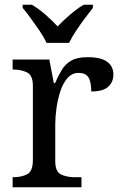

<svg xmlns="http://www.w3.org/2000/svg" viewBox="-20 -786 511 806"><path d="M33 0V-42H36Q70 -42 94 -54.5Q118 -67 118 -114V-426Q118 -470 93.5 -482Q69 -494 36 -494H33V-536H187L206 -437H211Q224 -467 239 -492Q254 -517 279 -531.5Q304 -546 348 -546Q403 -546 429.5 -527Q456 -508 456 -473Q456 -442 434.5 -422Q413 -402 363 -402Q363 -443 351 -461.5Q339 -480 310 -480Q282 -480 263 -458Q244 -436 233 -402Q222 -368 217 -331.5Q212 -295 212 -266V-109Q212 -65 236.5 -53.5Q261 -42 294 -42H322V0ZM175 -606Q165 -629 147 -655.5Q129 -682 110 -708Q91 -734 75 -753V-766H114Q143 -749 171.5 -724Q200 -699 222 -675Q237 -691 255 -707.5Q273 -724 292.5 -739.5Q312 -755 331 -766H370V-753Q355 -734 335.5 -708Q316 -682 298.5 -655.5Q281 -629 270 -606Z"/></svg>

Font: Noto Serif NP Hmong
Style: Regular
Weight: 400
Designer: Dalton Maag Ltd
Foundry: Dalton Maag Ltd
Version: Version 1.001